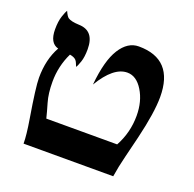

<svg xmlns="http://www.w3.org/2000/svg" viewBox="-112 -733 859 848"><g transform="rotate(20 317.5 -308.5)"><path d="M415.5 -577.6Q580.1 -577.6 580.1 -399.4Q580.1 -326.7 549.8 -199.7Q537.6 -148.4 524.9 -97.9Q512.2 -47.4 504.9 0H83.5Q83.5 -39.6 71.3 -112.8Q47.9 -253.4 47.9 -296.9Q47.9 -383.3 83.5 -446.8Q41.5 -457.5 41.5 -522.5Q41.5 -560.1 50 -585.2Q58.6 -610.4 63.5 -617.2Q73.7 -594.2 82 -588.4Q96.2 -578.6 133.3 -577.1Q207 -575.2 207 -488.3Q207 -452.1 199 -428.5Q190.9 -404.8 185.5 -397.9Q181.6 -407.2 178.7 -414.3Q175.8 -421.4 171.4 -426.3Q162.6 -436 141.6 -439.5Q109.9 -374 109.9 -300.8Q109.9 -245.6 121.6 -205.8Q133.3 -166 140.1 -138.2H473.1Q510.7 -207 510.7 -286.1Q510.7 -353.5 480.7 -402.6Q450.7 -451.7 407.7 -451.7Q342.8 -451.7 282.2 -350.1Q293 -465.8 328.4 -521.7Q363.8 -577.6 415.5 -577.6Z"/></g></svg>

Font: Cardo-Italic
Style: Italic
Weight: 400
Italic angle: -12°
Designer: David J. Perry
Foundry: David J. Perry
Version: Version 0.991